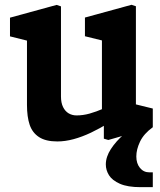

<svg xmlns="http://www.w3.org/2000/svg" viewBox="-20 -570 660 790"><path d="M415.4 106.7Q415.4 75.2 436.4 43Q457.4 10.9 489.5 -16.9Q521.5 -44.7 555.9 -65L608.7 -46.5Q571.8 -19.9 556.3 12.5Q540.9 44.8 540.9 73.8Q540.9 102.6 555.8 120.8Q570.8 139.1 594.2 139.1H608.7V200.1H558.3Q505.3 200.1 473.5 186.2Q441.7 172.2 428.5 151.1Q415.4 130 415.4 106.7ZM91 -138.5V-434.2L123.1 -394.9L21.1 -420.4V-497.3L212.8 -549.8L230.9 -543.8V-173Q230.9 -147 239.5 -129.5Q248.2 -112 262.7 -103.5Q277.2 -95.1 295.1 -95.1Q321.5 -95.1 348.5 -102.6Q375.4 -110.1 407.5 -123.9Q419 -128.6 431.6 -134.3V-66.3Q390.3 -41.3 354.1 -24.1Q317.8 -6.9 283.1 2.5Q248.3 12 215.6 12Q168.2 12 140.7 -5.9Q113.2 -23.8 102.1 -56.5Q91 -89.2 91 -138.5ZM407.3 -84.4 399.4 -97.5V-426L421.1 -398.3L329.5 -420.9V-497.8L521.2 -550.3L539.2 -544.3V-117.9L517.1 -145.9L608.7 -123.4V-46.5L425.7 6L407.3 0.6Z"/></svg>

Font: Monaspace Xenon Var ExtraLight
Style: Regular
Weight: 200
Designer: Riley Cran and the Lettermatic Team
Version: Version 1.200 (Monaspace Xenon Var)